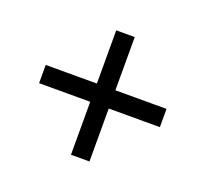

<svg xmlns="http://www.w3.org/2000/svg" viewBox="-91 -704 754 702"><g transform="rotate(20 286.0 -353.0)"><path d="M321 -388H520V-317H321V-111H249V-317H50V-388H249V-595H321Z"/></g></svg>

Font: Noto Sans Zanabazar Square
Style: Regular
Weight: 400
Version: Version 2.005; ttfautohint (v1.8.4.7-5d5b)